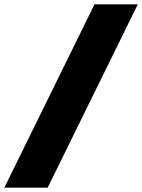

<svg xmlns="http://www.w3.org/2000/svg" viewBox="-20 -790 653 882"><path d="M414 -770H613L199 72H0Z"/></svg>

Font: Exo Black
Style: Italic
Weight: 900
Italic angle: -9°
Designer: Natanael Gama
Foundry: Natanael Gama
Version: Version 1.500; ttfautohint (v1.6)